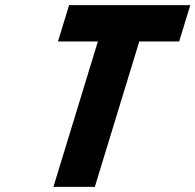

<svg xmlns="http://www.w3.org/2000/svg" viewBox="-20 -723 754 741"><path d="M203.7 -562.9H357.7L186.2 -1.9H346L517.5 -562.9H671.5L714.3 -703.1H246.6Z"/></svg>

Font: Hussar
Style: BdSuprConOblThree
Weight: 700
Foundry: Cannot Into Space Fonts
Version: Version 2.00